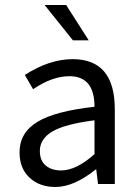

<svg xmlns="http://www.w3.org/2000/svg" viewBox="-20 -734 552 766"><path d="M58 -126Q58 -205 129.5 -248Q201 -291 357 -308Q357 -430 257 -430Q188 -430 112 -378L79 -435Q177 -498 270 -498Q438 -498 438 -298V0H371L364 -58H362Q275 12 201 12Q138 12 98 -25Q58 -62 58 -126ZM139 -132Q139 -93 162.5 -73.5Q186 -54 224 -54Q284 -54 357 -119V-254Q239 -239 189 -209.5Q139 -180 139 -132ZM158 -714H244L334 -573H271Z"/></svg>

Font: RibengUni
Style: Regular
Weight: 400
Designer: (1) Dr. Andrew Glass (Program Manager at Microsoft Corporation)
(2) Bivuti Chakma (Suz Moriz)
(3) Paul D. Hunt (Adobe Co
Foundry: Bivuti Chakma and Jyoti Chakma
Version: Version 1.2020